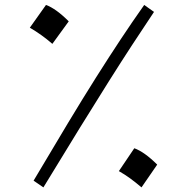

<svg xmlns="http://www.w3.org/2000/svg" viewBox="-20 -770 774 795"><path d="M119.1 -22Q197.8 -154.8 260.7 -259.3Q323.7 -363.8 377.2 -448.5Q430.7 -533.2 479.2 -606.4Q527.8 -679.7 577.1 -749.5L617.7 -720.7Q573.2 -654.3 527.6 -584.5Q481.9 -514.6 429.2 -430.9Q376.5 -347.2 310.5 -240.5Q244.6 -133.8 159.7 5.9ZM170.4 -749.5Q211.9 -734.4 264.6 -681.6L196.8 -588.4Q152.3 -627 103.5 -655.3ZM536.1 -156.2Q578.6 -140.6 630.9 -88.4L565.9 5.9Q542 -14.6 518.8 -31.5Q495.6 -48.3 472.2 -61.5Z"/></svg>

Font: Pinar-DS3-FD Regular
Style: Regular
Weight: 400
Designer: Amin Abedi
Version: Version 3.000